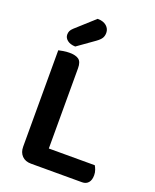

<svg xmlns="http://www.w3.org/2000/svg" viewBox="-153 -920 813 1009"><g transform="rotate(20 253.5 -415.5)"><path d="M146 2Q114 2 95.5 -17Q77 -36 77 -68V-607Q85 -609 102.5 -612Q120 -615 137 -615Q173 -615 190 -602Q207 -589 207 -554V-105H464Q469 -97 474 -83.5Q479 -70 479 -54Q479 -27 466.5 -12.5Q454 2 432 2ZM215 -833Q247 -833 265 -817.5Q283 -802 283 -779Q283 -762 275.5 -749.5Q268 -737 247 -722L154 -656Q125 -657 109 -670Q93 -683 93 -701Q93 -712 97 -721Q101 -730 112 -740Z"/></g></svg>

Font: Baloo Da 2 SemiBold
Style: Regular
Weight: 600
Designer: Noopur Datye, Sulekha Rajkumar and Ek Type
Foundry: Ek Type
Version: Version 1.640;hotconv 1.0.111;makeotfexe 2.5.65597; ttfautoh